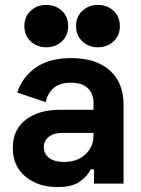

<svg xmlns="http://www.w3.org/2000/svg" viewBox="-20 -746 572 780"><path d="M50 -370Q70 -432 124.5 -471Q179 -510 270 -510Q369 -510 425.5 -460.5Q482 -411 482 -319V0H362V-58H348Q337 -32 305.5 -9Q274 14 214 14Q135 14 83.5 -28.5Q32 -71 32 -145Q32 -219 84.5 -259.5Q137 -300 224 -300H360V-328Q360 -365 337 -387.5Q314 -410 268 -410Q223 -410 198 -388.5Q173 -367 166 -331ZM158 -148Q158 -121 179.5 -104.5Q201 -88 240 -88Q293 -88 326.5 -118.5Q360 -149 360 -198V-206H233Q198 -206 178 -190Q158 -174 158 -148ZM79 -640Q79 -678 104.5 -702Q130 -726 168 -726Q206 -726 231.5 -702Q257 -678 257 -640Q257 -602 231.5 -578Q206 -554 168 -554Q130 -554 104.5 -578Q79 -602 79 -640ZM289 -640Q289 -678 314.5 -702Q340 -726 378 -726Q416 -726 441.5 -702Q467 -678 467 -640Q467 -602 441.5 -578Q416 -554 378 -554Q340 -554 314.5 -578Q289 -602 289 -640Z"/></svg>

Font: Space Grotesk Variable
Style: Regular
Weight: 400
Designer: Florian Karsten (Space Grotesk), Colophon Foundry (Space Mono)
Foundry: Florian Karsten
Version: Version 1.106